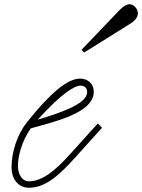

<svg xmlns="http://www.w3.org/2000/svg" viewBox="-20 -868 666 899"><path d="M115 11C186 11 246 -35 329 -127L458 -270L438 -290L307 -145C237 -67 177 -19 114 -19C85 -19 65 -50 64 -88C63 -132 80 -204 124 -267C234 -298 416 -338 419 -436C420 -478 389 -500 355 -500C295 -500 212 -429 105 -294C62 -239 34 -159 34 -83C34 -36 61 11 115 11ZM157 -308C273 -436 331 -467 357 -467C372 -467 388 -460 388 -436C388 -380 254 -337 157 -308ZM362 -635 374 -622 593 -759C626 -779 635 -809 615 -833C596 -856 572 -854 539 -820Z"/></svg>

Font: Louise
Style: Regular
Weight: 400
Designer: Ange Degheest & Luna Delabre & Camille Depalle
Foundry: Velvetyne Type Foundry
Version: Version 1.000;FEAKit 1.0